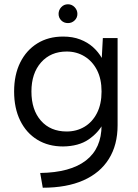

<svg xmlns="http://www.w3.org/2000/svg" viewBox="-20 -678 646 898"><path d="M298 -570Q279 -570 266.5 -582.5Q254 -595 254 -613Q254 -631 266.5 -644.5Q279 -658 298 -658Q316 -658 329 -644.5Q342 -631 342 -613Q342 -595 329 -582.5Q316 -570 298 -570ZM461 -500H530V-92Q530 0 489 65.5Q448 131 370 165.5Q292 200 180 200L168 131Q309 129 382 72.5Q455 16 455 -92V-103L463 -101Q440 -57 394 -25.5Q348 6 275 7Q206 7 154.5 -24.5Q103 -56 74.5 -114Q46 -172 46 -250Q46 -328 74.5 -385.5Q103 -443 154.5 -475Q206 -507 275 -507Q320 -507 355 -493.5Q390 -480 415 -457.5Q440 -435 456 -407ZM127 -250Q127 -164 171.5 -113.5Q216 -63 292 -63Q338 -63 375 -85Q412 -107 433.5 -149Q455 -191 455 -250Q455 -309 433.5 -350.5Q412 -392 375 -414.5Q338 -437 292 -437Q217 -437 172 -386Q127 -335 127 -250Z"/></svg>

Font: Albert Sans
Style: Regular
Weight: 400
Designer: Andreas Rasmussen
Foundry: a.Foundry
Version: Version 1.025